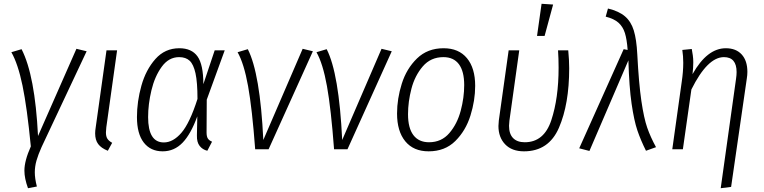

<svg xmlns="http://www.w3.org/2000/svg" viewBox="-20 -789 4041 1015"><path d="M181 -70 384 -531 438 -518 200 -12Q182 28 173 59.5Q164 91 164 122Q164 155 175 197L128 206Q109 154 109 113Q109 61 143 -15Q123 -221 99 -336.5Q75 -452 40 -513L94 -529Q165 -391 181 -70Z M542 -116Q540 -96 540 -89Q540 -68 547.5 -56Q555 -44 573 -34L550 8Q515 -6 499 -27.5Q483 -49 483 -84Q483 -98 486 -116L543 -523H599Z M1055 -344 1115 -523H1168L1073 -262L1072 -89Q1072 -67 1079 -56.5Q1086 -46 1101 -40L1076 8Q1051 2 1035.5 -17.5Q1020 -37 1021 -73L1023 -174Q989 -80 945 -34.5Q901 11 840 11Q776 11 740 -35.5Q704 -82 704 -170Q704 -252 727.5 -336Q751 -420 801.5 -477Q852 -534 928 -534Q993 -534 1024 -491Q1055 -448 1055 -344ZM763 -170Q763 -36 846 -36Q895 -36 939 -87Q983 -138 1024 -266Q1024 -354 1013.5 -401.5Q1003 -449 982.5 -468Q962 -487 927 -487Q872 -487 835 -436Q798 -385 780.5 -311.5Q763 -238 763 -170Z M1372 -49 1580 -531 1634 -518 1400 0H1329Q1313 -214 1291.5 -333.5Q1270 -453 1236 -513L1290 -529Q1355 -402 1372 -49Z M1789 -49 1997 -531 2051 -518 1817 0H1746Q1730 -214 1708.5 -333.5Q1687 -453 1653 -513L1707 -529Q1772 -402 1789 -49Z M2079 -189Q2079 -267 2104 -346.5Q2129 -426 2184.5 -480Q2240 -534 2325 -534Q2405 -534 2448.5 -481.5Q2492 -429 2492 -335Q2492 -258 2467 -178Q2442 -98 2387 -43.5Q2332 11 2246 11Q2166 11 2122.5 -42Q2079 -95 2079 -189ZM2434 -339Q2434 -412 2406 -449.5Q2378 -487 2324 -487Q2257 -487 2215 -438Q2173 -389 2155 -320Q2137 -251 2137 -185Q2137 -112 2165.5 -74.5Q2194 -37 2248 -37Q2314 -37 2355.5 -85.5Q2397 -134 2415.5 -203.5Q2434 -273 2434 -339Z M2989 -428Q2989 -239 2935 -114Q2881 11 2750 11Q2686 11 2650.5 -26Q2615 -63 2615 -123Q2615 -132 2617 -152L2669 -523H2725L2673 -151Q2671 -133 2671 -124Q2671 -81 2692.5 -59Q2714 -37 2754 -37Q2856 -37 2894.5 -153.5Q2933 -270 2933 -431Q2933 -480 2930 -523H2984Q2989 -471 2989 -428ZM2843 -769 2904 -765 2859 -599H2819Z M3349 -502Q3357 -348 3370.5 -256Q3384 -164 3401.5 -114Q3419 -64 3448 -11L3395 8Q3367 -48 3349.5 -99.5Q3332 -151 3319 -240Q3306 -329 3302 -470L3096 9L3042 -5L3277 -529L3298 -525Q3294 -581 3283.5 -614.5Q3273 -648 3249.5 -669Q3226 -690 3182 -701L3194 -744Q3252 -730 3284 -702.5Q3316 -675 3330.5 -628Q3345 -581 3349 -502Z M3871 -372Q3874 -392 3874 -408Q3874 -487 3807 -487Q3720 -487 3635 -316L3590 0H3534L3584 -357Q3592 -410 3592 -457Q3592 -492 3587 -525L3637 -530Q3640 -514 3642.5 -496.5Q3645 -479 3645 -460Q3645 -432 3641 -397Q3718 -534 3817 -534Q3871 -534 3901 -501Q3931 -468 3931 -409Q3931 -392 3928 -374L3845 199L3790 206Z"/></svg>

Font: Fira Sans Condensed Light
Style: Italic
Weight: 300
Width: 3
Italic angle: -8°
Designer: Carrois Corporate & Edenspiekermann AG
Foundry: Carrois Corporate GbR & Edenspiekermann AG
Version: Version 4.203